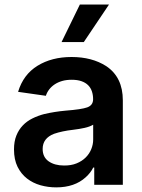

<svg xmlns="http://www.w3.org/2000/svg" viewBox="-20 -799 615 830"><path d="M223 11Q187.9 11 155 1.8Q122.2 -7.5 96.8 -27.2Q71.4 -46.9 55.9 -77.9Q40.5 -109 40.5 -153.1Q40.5 -187.5 50.8 -213.1Q61.1 -238.6 78.7 -256.9Q96.2 -275.2 119.9 -286.9Q143.5 -298.7 170.5 -305.8Q215.6 -316.4 263.8 -320.7Q332.7 -326 357.2 -334.9Q382.5 -344.1 382.5 -370Q382.5 -388.5 377.3 -403.9Q372.2 -419.4 361 -430.6Q349.8 -441.8 332.2 -448Q314.6 -454.2 290.1 -454.2Q267 -454.2 248.6 -448.9Q230.1 -443.5 216.1 -434.1Q202.1 -424.7 192.5 -412.1Q182.9 -399.5 178.3 -384.9L58.2 -402Q80.6 -476.6 142 -514.6Q203.5 -552.6 289.4 -552.6Q377.8 -552.6 439.3 -513.1Q511 -465.2 511 -365.1V0H387.4V-74.9H383.2Q371.8 -51.8 350.5 -32.7Q302.6 11 223 11ZM256.4 -83.5Q287.3 -83.1 310.9 -92.7Q334.5 -102.3 350.5 -118.3Q366.5 -134.2 374.6 -154.5Q382.8 -174.7 382.8 -195.7V-259.9Q367.9 -251.1 345.3 -246.1Q322.8 -241.1 295.8 -237.9Q248.6 -232.6 213.4 -220.5Q164.4 -201.3 164.4 -155.2Q164.4 -119.7 190.3 -101.6Q216.3 -83.5 256.4 -83.5ZM342.3 -617.2H246.1L325.3 -779.5H451.3Z"/></svg>

Font: Linik Sans SemiBold
Style: Regular
Weight: 600
Designer: Fonts by Rasmus Andersson / Changes by Cristiano Sobral with parts from Marc Monis
Foundry: rsms
Version: Version 3.020; ttfautohint (v1.6)